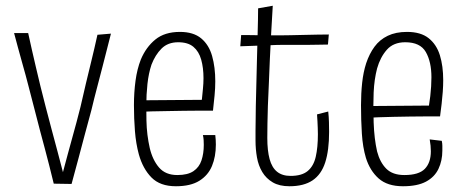

<svg xmlns="http://www.w3.org/2000/svg" viewBox="-20 -637 1617 668"><path d="M29 -522H78Q84 -493 91 -463.5Q98 -434 105 -403Q112 -372 120.5 -338Q129 -304 139 -265Q149 -226 159.5 -187Q170 -148 180 -110.5Q190 -73 199 -38Q208 -72 216 -101.5Q224 -131 231.5 -158Q239 -185 246 -211Q253 -237 260 -265Q270 -309 279 -347Q288 -385 298 -425.5Q308 -466 319 -516L366 -520Q360 -496 352.5 -467Q345 -438 336.5 -404.5Q328 -371 318 -333.5Q308 -296 298 -254Q285 -206 274 -165Q263 -124 252.5 -84Q242 -44 229 3L167 2Q159 -31 151.5 -60.5Q144 -90 136 -120Q128 -150 119 -183.5Q110 -217 100 -257Q89 -299 79 -338Q69 -377 59.5 -410Q50 -443 42.5 -471.5Q35 -500 29 -522Z M592 11Q537 11 507 -19.5Q477 -50 463 -100Q453 -137 449.5 -180.5Q446 -224 446 -271Q446 -315 451.5 -356Q457 -397 470 -430Q488 -473 520.5 -499.5Q553 -526 606 -526Q653 -526 680 -503.5Q707 -481 718 -442Q729 -403 729 -354Q729 -330 726.5 -304.5Q724 -279 721 -252L682 -287Q684 -308 686 -327.5Q688 -347 688 -365Q688 -401 680 -429.5Q672 -458 653 -474Q634 -490 600 -490Q564 -490 542 -468Q520 -446 507 -412Q497 -382 493 -345Q489 -308 489 -270Q489 -244 489.5 -218Q490 -192 493 -168Q496 -144 501 -122Q511 -80 533.5 -54Q556 -28 597 -28Q633 -28 653 -41.5Q673 -55 681 -79Q689 -103 689 -133Q689 -141 688.5 -149.5Q688 -158 686 -167H729Q730 -159 730.5 -150.5Q731 -142 731 -134Q731 -92 717.5 -59.5Q704 -27 673.5 -8Q643 11 592 11ZM465 -247V-288L722 -290L721 -252Q700 -252 673.5 -252Q647 -252 618 -251.5Q589 -251 560.5 -250.5Q532 -250 507.5 -249.5Q483 -249 465 -247Z M987 11Q952 11 929 -2.5Q906 -16 892.5 -38.5Q879 -61 874 -89.5Q869 -118 869 -148Q869 -164 869 -182.5Q869 -201 869.5 -222.5Q870 -244 870 -267Q871 -307 872 -348.5Q873 -390 874 -430Q875 -470 876 -505Q877 -540 877.5 -567Q878 -594 878 -608L929 -617Q926 -568 923.5 -522.5Q921 -477 919 -433.5Q917 -390 915.5 -349Q914 -308 912 -268Q911 -236 910.5 -207.5Q910 -179 910 -157Q910 -113 918 -83.5Q926 -54 944 -39.5Q962 -25 991 -25Q1030 -25 1050.5 -42Q1071 -59 1078.5 -91.5Q1086 -124 1086 -170Q1086 -181 1085.5 -192Q1085 -203 1084.5 -215Q1084 -227 1083 -239L1122 -249Q1124 -230 1124.5 -212Q1125 -194 1125 -178Q1125 -114 1111.5 -72Q1098 -30 1067.5 -9.5Q1037 11 987 11ZM816 -476 819 -515Q825 -515 841 -515Q857 -515 877.5 -514.5Q898 -514 918.5 -514Q939 -514 955 -514Q970 -514 991 -514.5Q1012 -515 1035.5 -515.5Q1059 -516 1082.5 -516.5Q1106 -517 1124 -517L1121 -482Q1109 -482 1092 -481.5Q1075 -481 1057 -481Q1039 -481 1022 -481Q1005 -481 991 -481Q977 -481 970 -481Q944 -481 914.5 -479.5Q885 -478 859.5 -477.5Q834 -477 816 -476Z M1382 11Q1328 11 1297.5 -16Q1267 -43 1253 -88Q1242 -125 1239 -172Q1236 -219 1236 -271Q1236 -312 1240 -349Q1244 -386 1254 -417Q1265 -450 1283 -474.5Q1301 -499 1329 -512.5Q1357 -526 1396 -526Q1444 -526 1471.5 -504Q1499 -482 1510.5 -444.5Q1522 -407 1522 -358Q1522 -339 1520.5 -318Q1519 -297 1516.5 -275.5Q1514 -254 1511 -232L1472 -267Q1475 -285 1477 -302.5Q1479 -320 1480 -336.5Q1481 -353 1481 -368Q1481 -422 1461.5 -456Q1442 -490 1390 -490Q1349 -490 1326 -464Q1303 -438 1292 -399Q1287 -380 1284 -359Q1281 -338 1280 -315.5Q1279 -293 1279 -270Q1279 -240 1280 -211Q1281 -182 1284 -157Q1287 -132 1292 -110Q1302 -72 1324 -50Q1346 -28 1387 -28Q1437 -28 1458 -49.5Q1479 -71 1479 -111Q1479 -120 1478 -130.5Q1477 -141 1475 -152L1517 -147Q1519 -138 1519 -130Q1519 -122 1519 -113Q1519 -78 1505.5 -49.5Q1492 -21 1462 -5Q1432 11 1382 11ZM1255 -227V-268L1512 -270L1511 -232Q1489 -232 1462 -232Q1435 -232 1406.5 -231.5Q1378 -231 1349.5 -230.5Q1321 -230 1296.5 -229Q1272 -228 1255 -227Z"/></svg>

Font: Truculenta ExtraLight
Style: Regular
Weight: 250
Version: Version 1.002